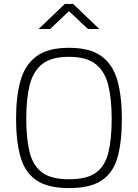

<svg xmlns="http://www.w3.org/2000/svg" viewBox="-20 -951 704 980"><path d="M332 9Q224 9 165.5 -31Q107 -71 84.5 -150.5Q62 -230 62 -345Q62 -460 85 -540.5Q108 -621 166.5 -664Q225 -707 332 -707Q439 -707 497.5 -664.5Q556 -622 579 -541Q602 -460 602 -345Q602 -225 579.5 -146.5Q557 -68 498.5 -29.5Q440 9 332 9ZM332 -36Q423 -36 469.5 -69.5Q516 -103 533 -171.5Q550 -240 550 -345Q550 -446 532.5 -516.5Q515 -587 468 -624Q421 -661 332 -661Q242 -661 195.5 -624Q149 -587 131.5 -517Q114 -447 114 -345Q114 -244 131 -175Q148 -106 194.5 -71Q241 -36 332 -36ZM177 -803 311 -931H353L487 -803H429L332 -894L236 -803Z"/></svg>

Font: Cairo Play Light
Style: Regular
Weight: 300
Version: Version 3.119